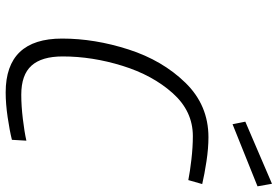

<svg xmlns="http://www.w3.org/2000/svg" viewBox="-171 -798 979 677"><g transform="rotate(90 318.5 -459.5)"><path d="M116 -189Q116 -304 154.5 -423.5Q193 -543 272 -624Q351 -705 464 -705Q503 -705 549 -698Q595 -691 629 -683L615 -634Q585 -640 541.5 -645Q498 -650 460 -650Q372 -650 308.5 -579Q245 -508 212 -401.5Q179 -295 179 -191Q179 -117 211.5 -81Q244 -45 314 -45Q353 -45 399 -50.5Q445 -56 476 -63L473 -12Q441 -4 393.5 3Q346 10 306 10Q116 10 116 -189ZM409 -835 628 -929 637 -878 418 -790Z"/></g></svg>

Font: Cairo Light
Style: Italic
Weight: 300
Italic angle: -13°
Designer: Mohamed Gaber, Accademia di Belle Arti di Urbino and others
Foundry: Kief Type Foundry, Accademia di Belle Arti di Urbino and others
Version: Version 3.011